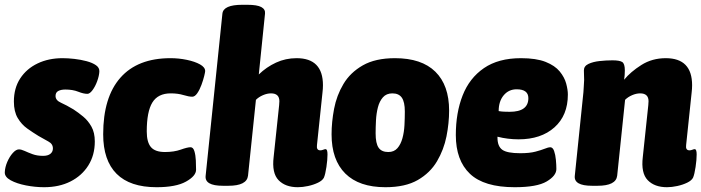

<svg xmlns="http://www.w3.org/2000/svg" viewBox="-34 -774 2930 802"><path d="M150 8Q113 8 74.5 0.5Q36 -7 10.5 -21Q-15 -35 -14 -55Q-13 -76 -3.5 -98Q6 -120 19.5 -135Q33 -150 45 -150Q55 -150 69 -143.5Q83 -137 102 -130Q121 -123 146 -123Q166 -123 176.5 -131.5Q187 -140 187 -154Q187 -173 168 -183Q149 -193 127 -206Q104 -220 80 -237Q56 -254 40 -281Q24 -308 24 -350Q24 -406 50.5 -446.5Q77 -487 123 -509Q169 -531 227 -531Q250 -531 276.5 -528Q303 -525 327.5 -518.5Q352 -512 367 -501.5Q382 -491 381 -475Q380 -457 372 -435Q364 -413 352.5 -397.5Q341 -382 331 -382Q315 -382 292.5 -391Q270 -400 239 -400Q221 -400 209.5 -394Q198 -388 198 -373Q198 -355 220.5 -345Q243 -335 273 -317Q293 -304 313.5 -287Q334 -270 348 -245Q362 -220 362 -183Q362 -126 335 -83Q308 -40 260.5 -16Q213 8 150 8Z M620 8Q509 8 453 -48Q397 -104 397 -213Q397 -368 469 -449.5Q541 -531 678 -531Q713 -531 746.5 -524Q780 -517 801.5 -505Q823 -493 823 -477Q823 -473 819 -456.5Q815 -440 807.5 -419.5Q800 -399 790 -384.5Q780 -370 769 -370Q755 -370 732 -377Q709 -384 679 -384Q626 -384 602.5 -346Q579 -308 579 -225Q579 -180 596.5 -159.5Q614 -139 655 -139Q693 -139 721 -149Q749 -159 762 -159Q773 -159 778 -142.5Q783 -126 784 -104Q785 -82 785 -65Q785 -39 743 -15.5Q701 8 620 8Z M1210 8Q1158 8 1129.5 -21.5Q1101 -51 1109 -118L1132 -335Q1132 -340 1132.5 -343.5Q1133 -347 1133 -351Q1133 -384 1098 -384Q1082 -384 1064.5 -376.5Q1047 -369 1035 -357L1002 -40Q997 2 920 2H897Q820 2 825 -40L895 -717Q899 -754 978 -754H999Q1040 -754 1057.5 -744.5Q1075 -735 1073 -717L1047 -463Q1079 -494 1119 -512.5Q1159 -531 1205 -531Q1315 -531 1315 -418Q1315 -411 1314.5 -403Q1314 -395 1313 -387L1290 -168Q1287 -146 1304 -146Q1310 -146 1316 -148.5Q1322 -151 1326 -151Q1334 -151 1334 -129Q1334 -107 1329.5 -76.5Q1325 -46 1319 -32Q1313 -20 1294.5 -11Q1276 -2 1253 3Q1230 8 1210 8Z M1576 8Q1466 8 1408.5 -49Q1351 -106 1351 -213Q1351 -264 1361.5 -319.5Q1372 -375 1400.5 -423Q1429 -471 1481.5 -501Q1534 -531 1616 -531Q1727 -531 1784.5 -474.5Q1842 -418 1842 -312Q1842 -260 1831 -204.5Q1820 -149 1791.5 -100.5Q1763 -52 1711 -22Q1659 8 1576 8ZM1588 -139Q1612 -139 1626 -155Q1640 -171 1647 -196.5Q1654 -222 1655.5 -251.5Q1657 -281 1657 -308Q1657 -348 1644.5 -366Q1632 -384 1605 -384Q1580 -384 1565.5 -367.5Q1551 -351 1544.5 -325.5Q1538 -300 1536.5 -271Q1535 -242 1535 -217Q1535 -175 1547.5 -157Q1560 -139 1588 -139Z M2116 8Q1988 8 1929 -48Q1870 -104 1870 -210Q1870 -303 1898.5 -375.5Q1927 -448 1987.5 -489.5Q2048 -531 2142 -531Q2206 -531 2245 -515.5Q2284 -500 2304 -475.5Q2324 -451 2331 -425Q2338 -399 2338 -379Q2338 -292 2282 -242Q2226 -192 2132 -192Q2087 -192 2044 -203V-199Q2044 -163 2064 -148.5Q2084 -134 2139 -134Q2178 -134 2202.5 -140.5Q2227 -147 2242 -153Q2257 -159 2264 -159Q2275 -159 2280.5 -143.5Q2286 -128 2288 -106.5Q2290 -85 2290 -68Q2290 -40 2249.5 -16Q2209 8 2116 8ZM2095 -307Q2173 -307 2173 -364Q2173 -401 2124 -401Q2091 -401 2070 -376Q2049 -351 2049 -310Q2060 -308 2072 -307.5Q2084 -307 2095 -307Z M2752 8Q2700 8 2671.5 -21.5Q2643 -51 2651 -118L2674 -335Q2674 -340 2674.5 -343.5Q2675 -347 2675 -351Q2675 -384 2640 -384Q2624 -384 2606.5 -376.5Q2589 -369 2577 -357L2544 -40Q2539 2 2462 2H2439Q2362 2 2367 -40L2403 -389Q2403 -397 2404.5 -413Q2406 -429 2406 -440Q2406 -450 2405.5 -459.5Q2405 -469 2405 -480Q2405 -498 2424 -507Q2443 -516 2470.5 -519Q2498 -522 2524 -522Q2554 -522 2565 -515Q2576 -508 2576 -480Q2576 -460 2573 -441Q2600 -474 2645 -502.5Q2690 -531 2747 -531Q2857 -531 2857 -418Q2857 -411 2856.5 -403Q2856 -395 2855 -387L2832 -168Q2829 -146 2846 -146Q2852 -146 2858 -148.5Q2864 -151 2868 -151Q2876 -151 2876 -129Q2876 -107 2871.5 -76.5Q2867 -46 2861 -32Q2855 -20 2836.5 -11Q2818 -2 2795 3Q2772 8 2752 8Z"/></svg>

Font: Asap Semi Condensed Semi Condensed Black
Style: Italic
Weight: 900
Width: 4
Italic angle: -6°
Designer: Pablo Cosgaya
Foundry: Omnibus-Type
Version: Version 3.001; ttfautohint (v1.8.4.7-5d5b)